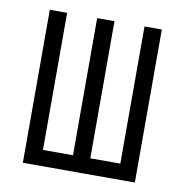

<svg xmlns="http://www.w3.org/2000/svg" viewBox="-65 -593 631 655"><g transform="rotate(10 250.0 -265.0)"><path d="M56 0V-530H116V-55H220V-530H280V-55H384V-530H444V0Z"/></g></svg>

Font: Iosevka Term Light
Style: Regular
Weight: 300
Monospace: yes
Designer: Belleve Invis
Foundry: Belleve Invis
Version: Version 9.0.1; ttfautohint (v1.8.3)